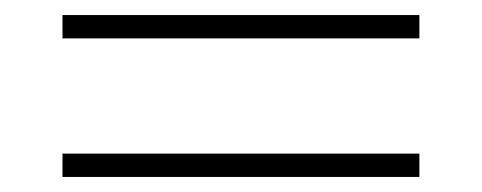

<svg xmlns="http://www.w3.org/2000/svg" viewBox="-20 -433 640 255"><path d="M537 -382V-413H63V-382ZM537 -198V-229H63V-198Z"/></svg>

Font: IBM Plex Devanagari ExtraLight
Style: Regular
Weight: 200
Designer: Mike Abbink, Paul van der Laan, Pieter van Rosmalen, Erin McLaughlin
Foundry: Bold Monday
Version: Version 1.0